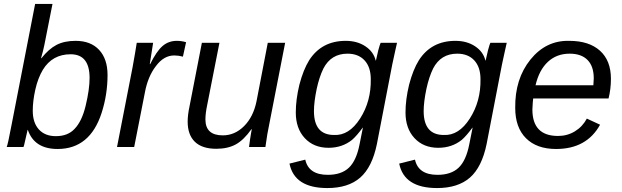

<svg xmlns="http://www.w3.org/2000/svg" viewBox="-20 -745 3153 973"><path d="M363 -538Q440 -538 482.5 -492Q525 -446 525 -365Q525 -266 495 -173Q436 10 272 10Q154 10 121 -87H120L108 -35Q101 -2 99 0H14Q20 -14 38 -109L158 -725H246L205 -518Q199 -488 188 -450H190Q227 -497 266.5 -517.5Q306 -538 363 -538ZM338 -470Q245 -470 197 -391Q172 -349 159 -291Q146 -233 146 -184Q146 -123 177 -89Q208 -55 263 -55Q324 -55 358 -92Q395 -130 414 -209Q434 -292 434 -350Q434 -470 338 -470Z M923 -531 907 -458Q885 -464 863 -464Q810 -464 770 -410Q729 -357 714 -275L660 0H573L652 -405L664 -473L673 -528H756L739 -420H741Q773 -485 803.5 -511.5Q834 -538 876 -538Q901 -538 923 -531Z M1003 -528H1092L1030 -213Q1021 -170 1021 -140Q1021 -59 1109 -59Q1170 -59 1217 -106Q1264 -153 1280 -232L1337 -528H1425L1344 -113Q1335 -73 1325 0H1242Q1242 -2 1247 -37Q1252 -71 1256 -90H1254Q1215 -35 1174.5 -13Q1134 9 1076 9Q1004 9 967.5 -26.5Q931 -62 931 -129Q931 -163 941 -209Z M1639 208Q1472 208 1447 84L1527 64Q1544 141 1641 141Q1710 141 1748 105Q1786 69 1802 -13L1819 -98H1818Q1788 -57 1764 -36Q1714 4 1645 4Q1570 4 1524.5 -45Q1479 -94 1479 -175Q1479 -240 1497 -315Q1517 -392 1547 -440Q1610 -538 1732 -538Q1790 -538 1831.5 -510.5Q1873 -483 1884 -438H1885L1897 -490Q1906 -523 1909 -528H1992L1983 -488L1968 -419L1890 -15Q1866 102 1805.5 155Q1745 208 1639 208ZM1571 -182Q1571 -61 1673 -61Q1749 -57 1805 -144.5Q1861 -232 1859 -344Q1859 -405 1827.5 -439Q1796 -473 1741 -473Q1658 -473 1619 -398Q1598 -355 1585 -295Q1571 -228 1571 -182Z M2195 208Q2028 208 2003 84L2083 64Q2100 141 2197 141Q2266 141 2304 105Q2342 69 2358 -13L2375 -98H2374Q2344 -57 2320 -36Q2270 4 2201 4Q2126 4 2080.5 -45Q2035 -94 2035 -175Q2035 -240 2053 -315Q2073 -392 2103 -440Q2166 -538 2288 -538Q2346 -538 2387.5 -510.5Q2429 -483 2440 -438H2441L2453 -490Q2462 -523 2465 -528H2548L2539 -488L2524 -419L2446 -15Q2422 102 2361.5 155Q2301 208 2195 208ZM2127 -182Q2127 -61 2229 -61Q2305 -57 2361 -144.5Q2417 -232 2415 -344Q2415 -405 2383.5 -439Q2352 -473 2297 -473Q2214 -473 2175 -398Q2154 -355 2141 -295Q2127 -228 2127 -182Z M3064 -246H2682Q2680 -233 2678 -190Q2678 -56 2808 -56Q2855 -56 2893.5 -79.5Q2932 -103 2954 -144L3021 -113Q2953 10 2798 10Q2700 10 2645.5 -44.5Q2591 -99 2591 -198Q2589 -345 2668 -443Q2747 -541 2865 -538Q2965 -538 3020.5 -488Q3076 -438 3076 -346Q3076 -294 3064 -246ZM2694 -313H2987L2989 -348Q2989 -409 2957.5 -441Q2926 -473 2867 -473Q2801 -473 2756.5 -431.5Q2712 -390 2694 -313Z"/></svg>

Font: Libra Sans
Style: Italic
Weight: 400
Italic angle: -12°
Foundry: Context Ltd
Version: Version 1.002